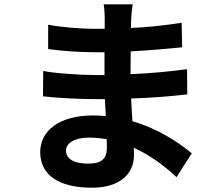

<svg xmlns="http://www.w3.org/2000/svg" viewBox="-20 -820 1040 893"><path d="M477 -132C477 -74 443 -59 390 -59C322 -59 287 -82 287 -120C287 -154 326 -180 395 -180C423 -180 450 -177 476 -173C477 -156 477 -142 477 -132ZM872 -107C815 -154 720 -220 596 -256C594 -291 591 -327 590 -362C685 -365 762 -371 851 -381L850 -498C770 -488 687 -479 587 -475L588 -581C682 -586 762 -594 827 -600L825 -714C739 -701 666 -693 589 -690C589 -706 590 -720 590 -730C591 -755 594 -780 597 -800H462C466 -781 467 -750 467 -733V-686H418C357 -686 266 -693 204 -705V-592C262 -583 356 -577 419 -577H466V-471H419C366 -471 238 -478 181 -490L180 -372C245 -364 359 -359 417 -359H468L472 -280C452 -282 432 -283 411 -283C258 -283 167 -213 167 -113C167 -8 250 53 408 53C539 53 603 -13 603 -97C603 -107 603 -119 602 -133C681 -97 749 -45 801 4Z"/></svg>

Font: Noto Sans T Chinese Bold
Style: Bold
Weight: 700
Designer: Ryoko NISHIZUKA (kana & ideographs); Paul D. Hunt (Latin, Greek & Cyrillic); Wenlong ZHANG (bopomofo); Sandoll Communica
Foundry: Adobe Systems Incorporated
Version: Version 1.000;PS 1;hotconv 1.0.78;makeotf.lib2.5.61930